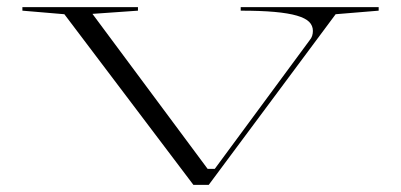

<svg xmlns="http://www.w3.org/2000/svg" viewBox="-20 -520 1129 540"><path d="M524 0 161 -480 43 -490V-500H368V-490L240 -481L564 -45H584L851 -407Q856 -413 858 -419.5Q860 -426 860 -433Q860 -448 849.5 -458.5Q839 -469 815 -476Q791 -483 752 -486.5Q713 -490 657 -490V-500H1045V-490L924 -480L567 0Z"/></svg>

Font: Kalnia Expanded ExtraLight
Style: Regular
Weight: 250
Width: 7
Designer: Frida Medrano
Foundry: Frida Medrano
Version: Version 1.105